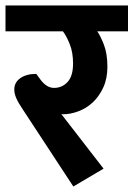

<svg xmlns="http://www.w3.org/2000/svg" viewBox="-30 -659 486 699"><path d="M347 -45 237 20 54 -259Q37 -284 29.5 -301Q22 -318 22 -333Q22 -359 44 -374.5Q66 -390 102 -390L119 -367Q129 -354 141 -346.5Q153 -339 167 -339Q196 -339 216 -360.5Q236 -382 236 -428Q236 -468 224 -498Q212 -528 199 -545H-10V-639H436V-545H324Q335 -530 348 -497Q361 -464 361 -416Q361 -373 346 -340.5Q331 -308 308 -286.5Q285 -265 256 -254Q227 -243 200 -243Q196 -243 193 -244Z"/></svg>

Font: Ek Mukta
Style: Bold
Weight: 700
Designer: Girish Dalvi and Yashodeep Gholap
Foundry: Ek Type
Version: Version 2.538;PS 1.002;hotconv 16.6.51;makeotf.lib2.5.65220;